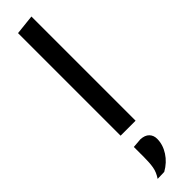

<svg xmlns="http://www.w3.org/2000/svg" viewBox="-354 -714 969 969"><g transform="rotate(-45 130.5 -229.0)"><path d="M77 0V-732L184 -743.5V0ZM55 286.5Q74.5 257.5 79.2 229Q84 200.5 84 161.5V87.5L134.5 83.5Q165.5 85 181 101Q196.5 117 196.5 141.5Q196.5 183.5 171.5 222.2Q146.5 261 103.5 285Z"/></g></svg>

Font: Heraclito Medium
Style: Regular
Weight: 500
Designer: Kostas Bartsokas (font) & Cristiano Sobral (main changes)
Foundry: Kostas Bartsokas (font) & Cristiano Sobral (main changes)
Version: Version 1.00;July 8, 2020;FontCreator 13.0.0.2655 64-bit